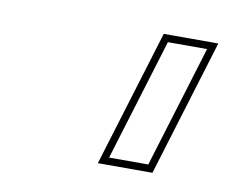

<svg xmlns="http://www.w3.org/2000/svg" viewBox="-45 -808 462 386"><g transform="rotate(10 186.5 -615.5)"><path d="M260 -700 272.2 -740H352.2L340 -700L288.3 -531L276.1 -491H196.1L208.3 -531ZM261.1 -755 175.8 -476H287.2L372.5 -755Z"/></g></svg>

Font: Nordica Plus
Style: NordicaClassicLtExtOblOl
Weight: 300
Version: Version 1.01